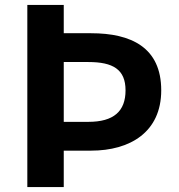

<svg xmlns="http://www.w3.org/2000/svg" viewBox="-20 -760 729 780"><path d="M91 0H239V-148H350C508 -148 635 -223 635 -393C635 -568 512 -625 350 -625H239V-740H91ZM239 -265V-508H339C439 -508 490 -478 490 -393C490 -308 442 -265 339 -265Z"/></svg>

Font: Noto Sans CJK KR Bold
Style: Regular
Weight: 700
Designer: Ryoko NISHIZUKA (kana & ideographs); Paul D. Hunt (Latin, Greek & Cyrillic); Wenlong ZHANG (bopomofo); Sandoll Communica
Foundry: Adobe Systems Incorporated
Version: Version 1.004;PS 1.004;hotconv 1.0.82;makeotf.lib2.5.63406